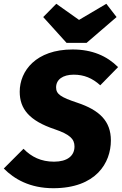

<svg xmlns="http://www.w3.org/2000/svg" viewBox="-41 -974 643 1013"><path d="M520 -954 376 -869 256 -954 187 -884 310 -748H416L574 -884ZM342 -713C149 -713 63 -600 63 -490C63 -400 113 -337 248 -292C327 -265 352 -241 352 -201C352 -151 313 -121 244 -121C176 -121 125 -146 83 -189L-21 -85C33 -30 116 19 240 19C466 19 544 -115 544 -233C544 -335 484 -393 367 -432C280 -461 255 -477 255 -513C255 -554 290 -580 348 -580C402 -580 446 -562 488 -524L582 -620C523 -679 445 -713 342 -713Z"/></svg>

Font: Fira Sans ExtraBold
Style: Italic
Weight: 800
Italic angle: -8°
Designer: bBox Type GmbH & Carrois Corporate GbR & Edenspiekermann AG
Foundry: bBox Type GmbH & Carrois Corporate GbR & Edenspiekermann AG
Version: Version 4.301;PS 004.301;hotconv 1.0.88;makeotf.lib2.5.64775